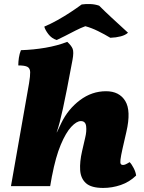

<svg xmlns="http://www.w3.org/2000/svg" viewBox="-20 -916 709 945"><path d="M34 0 123 -506Q129 -542 128.5 -561Q128 -580 115 -587Q102 -594 70 -594Q70 -612 73 -632Q76 -652 83 -669Q145 -671 203.5 -681Q262 -691 311 -710Q331 -692 337.5 -676Q344 -660 337 -622Q321 -536 309.5 -477.5Q298 -419 289.5 -380.5Q281 -342 274 -315Q267 -288 259 -265H260L282 -311Q315 -379 373.5 -423Q432 -467 502 -467Q567 -467 596.5 -419Q626 -371 602 -267L583 -184Q575 -148 573 -131Q571 -114 574.5 -109Q578 -104 585 -104Q591 -104 598 -107Q605 -110 618 -118Q628 -108 638 -88.5Q648 -69 650 -52Q617 -20 574.5 -5.5Q532 9 488 9Q429 9 403 -14.5Q377 -38 374.5 -79Q372 -120 384 -172L399 -237Q407 -269 404 -294.5Q401 -320 378 -320Q357 -320 330.5 -291.5Q304 -263 279 -203.5Q254 -144 236 -50V-51L227 0ZM259 -719Q234 -727 218 -748Q202 -769 198 -785Q229 -798 263 -817Q297 -836 328 -856.5Q359 -877 382 -894Q402 -897 425 -896Q448 -895 468 -888Q496 -860 530 -828.5Q564 -797 610 -755Q597 -743 574 -737Q551 -731 523 -730Q495 -747 462.5 -763Q430 -779 400 -787Q378 -779 351.5 -765.5Q325 -752 300 -739Q275 -726 259 -719Z"/></svg>

Font: Vollkorn Black
Style: Italic
Weight: 900
Italic angle: -11°
Designer: Friedrich Althausen
Foundry: Friedrich Althausen
Version: Version 5.000; ttfautohint (v1.8.3)